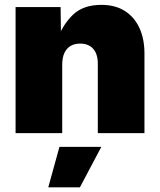

<svg xmlns="http://www.w3.org/2000/svg" viewBox="-20 -559 672 806"><path d="M241.2 -288.1V0H45.4V-529.3H234.4L236.3 -388.2H219.2Q241.2 -453.1 284.9 -495.8Q328.6 -538.6 405.3 -538.6Q463.4 -538.6 503.7 -513.2Q543.9 -487.8 565.2 -441.9Q586.4 -396 586.4 -335V0H390.6V-292.5Q390.6 -332 371.3 -354Q352.1 -376 316.4 -376Q293 -376 276.1 -366Q259.3 -356 250.2 -336.4Q241.2 -316.9 241.2 -288.1ZM182.6 227.5 229.5 57.6H405.3L315.4 227.5Z"/></svg>

Font: Inter 24pt Black
Style: Regular
Weight: 900
Designer: Rasmus Andersson
Foundry: rsms
Version: Version 4.001;git-66647c0bb